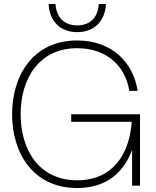

<svg xmlns="http://www.w3.org/2000/svg" viewBox="-20 -936 784 968"><path d="M369 12C518 12 605 -68 646 -181V0H686V-360H339V-322H644C633 -161 550 -27 369 -27C174 -27 84 -184 84 -360C84 -536 174 -693 369 -693C520 -693 612 -601 632 -478H674C652 -621 545 -732 369 -732C148 -732 41 -557 41 -360C41 -163 148 12 369 12ZM225 -916C229 -830 283 -774 369 -774C456 -774 510 -830 514 -916H478C474 -847 434 -808 369 -808C305 -808 264 -847 260 -916Z"/></svg>

Font: Aspekta 150
Style: Regular
Weight: 150
Designer: Ivo Dolenc
Version: Version 2.000